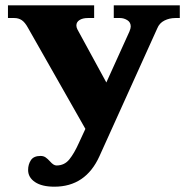

<svg xmlns="http://www.w3.org/2000/svg" viewBox="-20 -490 708 724"><path d="M658 -470V-422H641Q619 -422 600 -412.5Q581 -403 573 -383L355 99Q303 214 185 214Q138 214 112 196.5Q86 179 86 151Q86 130 96.5 114Q107 98 133 98Q144 98 152 103.5Q160 109 169 119Q182 134 193 134Q223 134 241.5 111Q260 88 277 50L302 -4L85 -386Q74 -406 62 -414Q50 -422 34 -422H10V-470H335V-422H311Q292 -422 280 -414.5Q268 -407 268 -394Q268 -387 272 -379L381 -179L468 -371Q473 -383 473 -390Q473 -406 460 -414Q447 -422 433 -422H409V-470Z"/></svg>

Font: Taviraj Black
Style: Regular
Weight: 900
Designer: Katatrad Team
Foundry: CadsonDemak
Version: Version 1.030